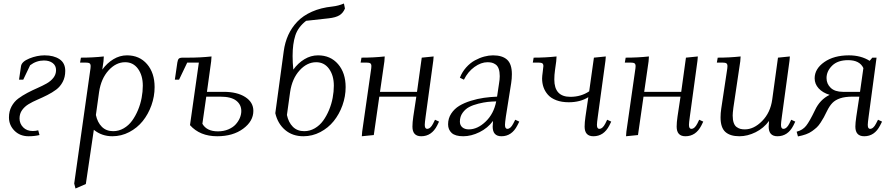

<svg xmlns="http://www.w3.org/2000/svg" viewBox="-20 -766 5041 1089"><path d="M30.8 -100.1Q30.8 -134.8 45.4 -162.1Q60.1 -189.5 83.7 -207Q107.4 -224.6 135.7 -239.5Q164.1 -254.4 192.6 -266.8Q221.2 -279.3 244.9 -292.7Q268.6 -306.2 283.2 -325.2Q297.9 -344.2 297.9 -368.2Q297.9 -394 278.8 -408.4Q259.8 -422.9 229 -422.9Q186.5 -422.9 150.9 -396L111.8 -314H87.9L99.1 -390.1Q102.5 -416.5 146.5 -434.3Q190.4 -452.1 232.9 -452.1Q284.7 -452.1 317.4 -430.4Q350.1 -408.7 350.1 -363.8Q350.1 -328.6 335.7 -301.5Q321.3 -274.4 298.6 -257.6Q275.9 -240.7 248.3 -226.8Q220.7 -212.9 192.9 -200.9Q165 -189 142.3 -175.3Q119.6 -161.6 105.2 -141.4Q90.8 -121.1 90.8 -94.2Q90.8 -64.9 111.3 -43.9Q131.8 -22.9 166 -22.9Q181.6 -22.9 196.8 -26.9L204.1 0Q176.3 6.8 142.1 6.8Q93.3 6.8 62 -24.7Q30.8 -56.2 30.8 -100.1Z M400.9 274.9 491.2 -363.8Q494.1 -380.9 494.1 -391.1Q494.1 -402.8 487.8 -407Q481.4 -411.1 463.9 -411.1H434.1L439 -439Q505.9 -439 568.8 -445.8L566.9 -418L560.1 -371.1Q586.9 -408.2 623.3 -430.2Q659.7 -452.1 700.2 -452.1Q771 -452.1 814 -402.3Q856.9 -352.5 856.9 -272Q856.9 -219.2 838.9 -168.7Q820.8 -118.2 789.6 -79.3Q758.3 -40.5 713.1 -16.8Q668 6.8 617.2 6.8Q557.1 6.8 512.2 -29.8L466.8 277.8L408.2 303.2ZM523.9 -113.8Q532.7 -71.8 557.6 -46.9Q582.5 -22 622.1 -22Q653.8 -22 681.9 -38.3Q710 -54.7 729.2 -81.3Q748.5 -107.9 762.7 -141.8Q776.9 -175.8 783.4 -211.2Q790 -246.6 790 -279.8Q790 -337.9 762.9 -375.5Q735.8 -413.1 689.9 -413.1Q637.7 -413.1 595.5 -366.5Q553.2 -319.8 542 -244.1Z M971.7 -314 985.8 -411.1Q988.3 -427.2 994.1 -433.1Q1000 -439 1016.6 -439H1047.9Q1116.2 -439 1179.7 -445.8L1177.7 -418L1153.8 -245.1H1249Q1325.2 -245.1 1371.1 -215.6Q1417 -186 1417 -137.2Q1417 -78.6 1359.1 -35.9Q1301.3 6.8 1211.9 6.8Q1113.8 6.8 1057.6 -56.2L1107.9 -411.1H1042L995.6 -314ZM1127.9 -64Q1152.3 -21 1215.8 -21Q1248.5 -21 1274.7 -32Q1300.8 -43 1316.4 -60.1Q1332 -77.1 1340.3 -96.9Q1348.6 -116.7 1348.6 -136.2Q1348.6 -172.9 1319.6 -195.3Q1290.5 -217.8 1229 -217.8H1149.9Z M1541.5 -124 1589.4 -476.1Q1596.2 -525.9 1615 -567.4Q1633.8 -608.9 1666.3 -643.1Q1698.7 -677.2 1749.3 -699.7Q1799.8 -722.2 1865.2 -729Q1899.9 -732.9 1930.7 -746.1L1936.5 -717.8Q1926.3 -692.4 1905.3 -679.4Q1884.3 -666.5 1844.2 -662.1L1716.3 -647.9Q1670.4 -612.3 1655 -564.7Q1639.6 -517.1 1639.6 -448.2Q1639.6 -410.6 1643.6 -371.1Q1670.4 -408.2 1706.8 -430.2Q1743.2 -452.1 1783.7 -452.1Q1854.5 -452.1 1897.5 -402.3Q1940.4 -352.5 1940.4 -272Q1940.4 -219.2 1922.4 -168.7Q1904.3 -118.2 1873 -79.3Q1841.8 -40.5 1796.6 -16.8Q1751.5 6.8 1700.7 6.8Q1639.2 6.8 1597.2 -28.8Q1555.2 -64.5 1541.5 -124ZM1607.4 -113.8Q1616.2 -71.8 1641.1 -46.9Q1666 -22 1705.6 -22Q1737.3 -22 1765.4 -38.3Q1793.5 -54.7 1812.7 -81.3Q1832 -107.9 1846.2 -141.8Q1860.4 -175.8 1866.9 -211.2Q1873.5 -246.6 1873.5 -279.8Q1873.5 -337.9 1846.4 -375.5Q1819.3 -413.1 1773.4 -413.1Q1721.2 -413.1 1679 -366.5Q1636.7 -319.8 1625.5 -244.1Z M2025.4 -411.1 2030.3 -439Q2099.1 -439 2162.1 -445.8L2160.2 -418L2135.3 -245.1H2345.2L2372.1 -439L2439.5 -445.8L2437.5 -421.9L2394 -104Q2389.2 -68.8 2389.2 -58.1Q2389.2 -35.2 2402.3 -35.2Q2421.4 -35.2 2436.5 -64.9L2447.3 -86.9L2470.2 -76.2L2459.5 -54.2Q2428.2 6.8 2369.1 6.8Q2319.3 6.8 2319.3 -47.9Q2319.3 -71.8 2324.2 -105L2341.3 -217.8H2131.3L2100.1 0L2032.2 6.8L2034.2 -19L2083.5 -363.8Q2086.4 -380.9 2086.4 -391.1Q2086.4 -402.8 2080.1 -407Q2073.7 -411.1 2056.2 -411.1Z M2521.5 -61Q2521.5 -94.7 2539.3 -121.8Q2557.1 -148.9 2585 -165.8Q2612.8 -182.6 2650.6 -194.3Q2688.5 -206.1 2724.9 -211.2Q2761.2 -216.3 2799.3 -217.8L2810.1 -290Q2814.5 -315.4 2814.5 -334Q2814.5 -358.9 2808.6 -375.5Q2802.7 -392.1 2791.7 -399.9Q2780.8 -407.7 2770 -410.4Q2759.3 -413.1 2745.1 -413.1Q2708.5 -413.1 2671.1 -386.2Q2633.8 -359.4 2611.3 -314L2588.4 -325.2Q2601.1 -357.9 2624 -383.5Q2647 -409.2 2673.6 -423.6Q2700.2 -438 2726.3 -445.1Q2752.4 -452.1 2776.4 -452.1Q2829.1 -452.1 2856.2 -427.5Q2883.3 -402.8 2883.3 -345.2Q2883.3 -320.3 2879.4 -294.9L2849.1 -104Q2844.2 -68.8 2844.2 -58.1Q2844.2 -35.2 2857.4 -35.2Q2876 -35.2 2891.1 -64.9L2902.3 -86.9L2925.3 -76.2L2914.1 -54.2Q2882.8 6.8 2824.2 6.8Q2774.4 6.8 2774.4 -47.9Q2774.4 -60.5 2776.4 -80.1Q2746.6 -39.6 2699.7 -16.4Q2652.8 6.8 2607.4 6.8Q2562 6.8 2541.7 -12Q2521.5 -30.8 2521.5 -61ZM2588.4 -76.2Q2588.4 -55.7 2602.3 -43.9Q2616.2 -32.2 2639.2 -32.2Q2688.5 -32.2 2734.6 -76.4Q2780.8 -120.6 2794.4 -190.9Q2769 -190.4 2746.3 -188Q2723.6 -185.5 2693.1 -178Q2662.6 -170.4 2640.9 -158.9Q2619.1 -147.5 2603.8 -126Q2588.4 -104.5 2588.4 -76.2Z M3002 -411.1 3006.8 -439Q3073.7 -439 3136.7 -445.8L3134.8 -418L3127.9 -368.2Q3124 -341.3 3124 -314.9Q3124 -216.8 3214.8 -216.8Q3275.4 -216.8 3321.8 -248L3348.6 -439L3416 -445.8L3414.1 -421.9L3370.6 -104Q3365.7 -68.8 3365.7 -58.1Q3365.7 -35.2 3378.9 -35.2Q3397.9 -35.2 3413.1 -64.9L3423.8 -86.9L3446.8 -76.2L3436 -54.2Q3404.8 6.8 3345.7 6.8Q3295.9 6.8 3295.9 -47.9Q3295.9 -71.8 3300.8 -105L3316.9 -214.8Q3271 -186 3206.1 -186Q3165.5 -186 3135.3 -197.5Q3105 -209 3087.9 -228.5Q3070.8 -248 3062.7 -271.2Q3054.7 -294.4 3054.7 -320.8Q3054.7 -332.5 3058.3 -358.4Q3062 -384.3 3062 -391.1Q3062 -402.8 3055.7 -407Q3049.3 -411.1 3031.7 -411.1Z M3523.9 -411.1 3528.8 -439Q3597.7 -439 3660.6 -445.8L3658.7 -418L3633.8 -245.1H3843.8L3870.6 -439L3938 -445.8L3936 -421.9L3892.6 -104Q3887.7 -68.8 3887.7 -58.1Q3887.7 -35.2 3900.9 -35.2Q3919.9 -35.2 3935.1 -64.9L3945.8 -86.9L3968.8 -76.2L3958 -54.2Q3926.8 6.8 3867.7 6.8Q3817.9 6.8 3817.9 -47.9Q3817.9 -71.8 3822.8 -105L3839.8 -217.8H3629.9L3598.6 0L3530.8 6.8L3532.7 -19L3582 -363.8Q3585 -380.9 3585 -391.1Q3585 -402.8 3578.6 -407Q3572.3 -411.1 3554.7 -411.1Z M4045.9 -411.1 4050.8 -439Q4117.7 -439 4180.7 -445.8L4178.7 -418L4139.6 -154.8Q4135.7 -124.5 4135.7 -110.8Q4135.7 -85.9 4141.6 -69.3Q4147.5 -52.7 4158.4 -45.2Q4169.4 -37.6 4179.9 -34.9Q4190.4 -32.2 4204.6 -32.2Q4255.9 -32.2 4302.7 -79.6Q4349.6 -127 4359.9 -201.2L4392.6 -439L4460 -445.8L4458 -421.9L4414.6 -104Q4409.7 -68.8 4409.7 -58.1Q4409.7 -35.2 4422.9 -35.2Q4441.9 -35.2 4457 -64.9L4467.8 -86.9L4490.7 -76.2L4480 -54.2Q4448.7 6.8 4389.6 6.8Q4339.8 6.8 4339.8 -47.9Q4339.8 -60.5 4341.8 -80.1Q4312 -39.1 4265.9 -16.1Q4219.7 6.8 4173.8 6.8Q4121.1 6.8 4094 -17.8Q4066.9 -42.5 4066.9 -100.1Q4066.9 -124.5 4070.8 -149.9L4103 -363.8Q4106 -380.9 4106 -391.1Q4106 -402.8 4099.6 -407Q4093.3 -411.1 4075.7 -411.1Z M4498.5 -19Q4532.7 -27.8 4552.2 -52.5Q4571.8 -77.1 4602.5 -141.1Q4630.4 -201.2 4685.5 -228Q4645.5 -240.2 4623 -265.1Q4600.6 -290 4600.6 -321.8Q4600.6 -375.5 4655 -413.8Q4709.5 -452.1 4794.9 -452.1Q4863.3 -452.1 4912.6 -420.9L4927.7 -439H4951.7L4906.7 -104Q4901.9 -68.8 4901.9 -58.1Q4901.9 -35.2 4914.6 -35.2Q4933.6 -35.2 4948.7 -64.9L4960 -86.9L4982.9 -76.2L4971.7 -54.2Q4940.4 6.8 4881.8 6.8Q4831.5 6.8 4831.5 -47.9Q4831.5 -68.4 4836.9 -105L4854 -217.8H4814.9Q4772.9 -217.8 4745.4 -208.5Q4717.8 -199.2 4701.2 -182.1Q4684.6 -165 4669.9 -134.8Q4658.7 -111.8 4652.6 -100.6Q4646.5 -89.4 4635 -71.5Q4623.5 -53.7 4613 -43.9Q4602.5 -34.2 4586.7 -22.7Q4570.8 -11.2 4551 -4.2Q4531.2 2.9 4505.9 7.8ZM4668 -323.2Q4668 -290.5 4691.7 -267.8Q4715.3 -245.1 4761.7 -245.1H4857.9L4877 -379.9Q4856 -424.8 4790.5 -424.8Q4731.4 -424.8 4699.7 -393.6Q4668 -362.3 4668 -323.2Z"/></svg>

Font: Dihjauti
Style: Italic
Weight: 400
Italic angle: -9°
Designer: T. Christopher White
Version: Version 3.0.0